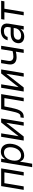

<svg xmlns="http://www.w3.org/2000/svg" viewBox="1903 -2496 797 4644"><g transform="rotate(-90 2302.0 -174.5)"><path d="M31.2 0H115.1L193.2 -467.3H454.5L376.4 0H460.2L551.1 -545.5H122.2Z M579.5 204.5H664.1L712.4 -83.8H719.5C733.3 -54 757.5 11.4 862.9 11.4C998.9 11.4 1112.6 -98 1141.3 -271.3C1169.4 -443.2 1092.7 -552.6 955.3 -552.6C848.4 -552.6 804.3 -487.2 782 -458.8H772L786.2 -545.5H705.3ZM742.2 -272.7C761.7 -394.9 829.9 -477.3 932.5 -477.3C1038.7 -477.3 1075.6 -387.8 1057.5 -272.7C1037.3 -156.2 969.1 -63.9 864.3 -63.9C763.1 -63.9 721.9 -149.1 742.2 -272.7Z M1328.8 -123.6 1398.4 -545.5H1314.6L1223.7 0H1321.7L1652.7 -421.9L1583.1 0H1666.9L1757.8 -545.5H1661.2Z M1772 0H1800.4C1921.2 0 1972.3 -93.8 2009.2 -272.7L2050.4 -467.3H2250.7L2172.6 0H2256.4L2347.3 -545.5H1983.7L1933.9 -304C1895.6 -120.7 1870 -78.1 1804.7 -78.1H1784.8Z M2514.9 -123.6 2584.5 -545.5H2500.7L2409.8 0H2507.8L2838.8 -421.9L2769.2 0H2853L2943.9 -545.5H2847.3Z M3516.3 -545.5H3432.5L3387.1 -268.8C3344.5 -257.1 3301.8 -250 3252.1 -250C3183.6 -250 3137.4 -288.4 3151.3 -372.2L3179.7 -546.9H3095.9L3067.5 -372.2C3045.5 -238.6 3115.4 -171.9 3239.3 -171.9C3290.5 -171.9 3332.7 -178.6 3374.3 -190.3L3343 0H3426.8Z M3739.3 12.8C3834.5 12.8 3892.8 -38.4 3915.5 -73.9H3919.7L3907 0H3990.8L4050.4 -359.4C4079.2 -532.7 3951 -552.6 3881.4 -552.6C3799 -552.6 3684.7 -525.6 3648.4 -389.2H3729.4C3744.3 -443.2 3794.7 -478.7 3874.3 -478.7C3951 -478.7 3979 -436.4 3968 -367.9L3959.5 -315.3H3815.3C3714.5 -315.3 3601.6 -279.8 3580.3 -154.8C3563.2 -48.3 3635.7 12.8 3739.3 12.8ZM3664.1 -150.6C3674 -214.5 3735.8 -242.9 3810.4 -242.9H3948.2L3939.6 -197.4C3926.5 -128.2 3862.9 -62.5 3763.5 -62.5C3696.7 -62.5 3654.1 -92.3 3664.1 -150.6Z M4148.4 -467.3H4328.8L4252.1 0H4335.9L4412.6 -467.3H4591.6L4604.4 -545.5H4161.2Z"/></g></svg>

Font: Magic Ui Pro
Style: Italic
Weight: 400
Italic angle: -9.39999°
Designer: Stefan Endress, Andreas Faust
Version: Version 1.000;FEAKit 1.0